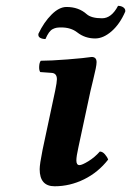

<svg xmlns="http://www.w3.org/2000/svg" viewBox="-20 -633 453 664"><path d="M293 -318.8 251 -123Q244.1 -92.3 244.1 -78.1Q244.1 -62 254.9 -62Q263.7 -62 285.6 -75.4Q307.6 -88.9 325.2 -108.9Q334.5 -108.9 342.8 -99.4Q351.1 -89.8 354 -81.1Q319.8 -37.1 270.8 -12.9Q221.7 11.2 168.9 11.2Q117.2 11.2 117.2 -47.9Q117.2 -64.9 127 -113.8L170.9 -319.8Q176.8 -348.6 176.8 -358.9Q176.8 -379.4 159.2 -380.9L119.1 -383.8Q114.7 -390.1 115.5 -403.6Q116.2 -417 121.1 -422.9Q154.8 -422.9 213.4 -427.5Q272 -432.1 296.9 -436Q314 -436 314 -418Q314 -410.2 311 -395.5Q308.1 -380.9 302 -356.2Q295.9 -331.5 293 -318.8ZM333 -569.8Q365.7 -569.8 388.2 -612.8Q399.4 -612.8 407 -607.2Q414.6 -601.6 413.1 -592.8Q394.5 -549.8 366 -524.9Q337.4 -500 309.1 -500Q273.9 -500 247.1 -521Q225.1 -538.1 191.9 -538.1Q182.1 -538.1 176 -537.1Q169.9 -536.1 162.6 -532.5Q155.3 -528.8 149.2 -520.3Q143.1 -511.7 137.2 -498Q126.5 -498 118.9 -502.2Q111.3 -506.3 112.8 -516.1Q131.8 -556.2 158.2 -582.5Q184.6 -608.9 210 -608.9Q252 -608.9 279.8 -584Q295.9 -569.8 333 -569.8Z"/></svg>

Font: Common Serif
Style: Bold Italic
Weight: 700
Italic angle: -12°
Designer: Philipp H. Poll, Khaled Hosny
Foundry: Stefan Peev, Context Ltd.
Version: Version 1.026